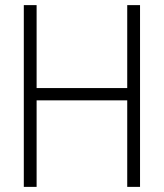

<svg xmlns="http://www.w3.org/2000/svg" viewBox="-20 -730 640 750"><path d="M73 0V-710H123V-386H477V-710H527V0H477V-338H123V0Z"/></svg>

Font: Geist Mono ExtraLight
Style: Regular
Weight: 200
Monospace: yes
Designer: Basement.studio, Andrés Briganti, Mateo Zaragoza
Foundry: Basement.studio, Vercel, Andrés Briganti, Guido Ferreyra, Mateo Zaragoza
Version: Version 1.500; ttfautohint (v1.8.4.7-5d5b)